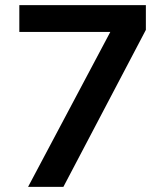

<svg xmlns="http://www.w3.org/2000/svg" viewBox="-20 -725 640 745"><path d="M55 -705H546V-609L226 0H89L408 -601H55Z"/></svg>

Font: wassup Sans
Style: Bold
Weight: 700
Version: Version 2.001